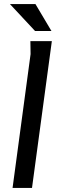

<svg xmlns="http://www.w3.org/2000/svg" viewBox="-20 -928 291 948"><path d="M130 -725H236L138 0H42L131 -661ZM155 -908 234 -775H153L29 -908Z"/></svg>

Font: Rosario Medium
Style: Italic
Weight: 500
Italic angle: -8.05°
Version: Version 1.201